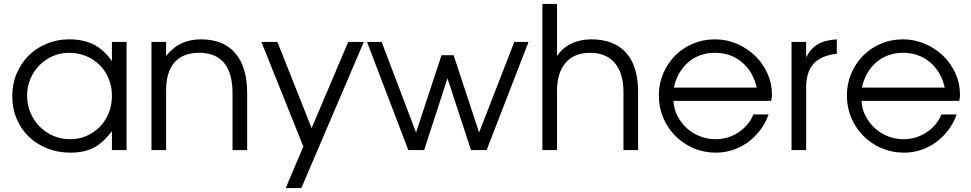

<svg xmlns="http://www.w3.org/2000/svg" viewBox="-20 -759 4911 971"><path d="M42 -272Q42 -211 64 -158.5Q86 -106 125.5 -68Q165 -30 219 -8.5Q273 13 336 13Q406 13 454 -12Q502 -37 546 -96V0H620V-547H546V-450Q505 -508 453.5 -534Q402 -560 330 -560Q269 -560 216 -538Q163 -516 124.5 -477.5Q86 -439 64 -386.5Q42 -334 42 -272ZM117 -275Q117 -320 133.5 -359.5Q150 -399 179 -428.5Q208 -458 246.5 -475Q285 -492 329 -492Q376 -492 415.5 -475.5Q455 -459 484 -430Q513 -401 529.5 -361.5Q546 -322 546 -275Q546 -228 530 -188Q514 -148 485.5 -118.5Q457 -89 418.5 -72Q380 -55 335 -55Q289 -55 249.5 -72Q210 -89 180.5 -119Q151 -149 134 -189Q117 -229 117 -275Z M746 0H820V-301Q820 -395 862.5 -443.5Q905 -492 987 -492Q1071 -492 1113.5 -440.5Q1156 -389 1156 -287V0H1230V-287Q1230 -420 1170 -490Q1110 -560 996 -560Q941 -560 897.5 -539.5Q854 -519 820 -476V-547H746Z M1425 192H1504L1820 -547H1741L1556 -111L1383 -547H1302L1514 -18Z M2045 0H2125L2243 -363L2362 0H2441L2653 -547H2581L2403 -89L2274 -480H2213L2084 -89L1910 -547H1836Z M2723 0H2797V-300Q2797 -391 2840.5 -441.5Q2884 -492 2964 -492Q3045 -492 3089 -440.5Q3133 -389 3133 -294V0H3207V-294Q3207 -424 3146.5 -492Q3086 -560 2970 -560Q2914 -560 2869.5 -538.5Q2825 -517 2797 -476V-739H2723Z M3790 -180Q3767 -124 3714.5 -89.5Q3662 -55 3599 -55Q3557 -55 3519 -70Q3481 -85 3452.5 -111.5Q3424 -138 3406 -173Q3388 -208 3386 -249H3880Q3882 -257 3883 -264.5Q3884 -272 3884 -280Q3884 -337 3861 -388Q3838 -439 3798.5 -477Q3759 -515 3706.5 -537.5Q3654 -560 3595 -560Q3536 -560 3484 -538Q3432 -516 3394 -477.5Q3356 -439 3334 -387.5Q3312 -336 3312 -276Q3312 -215 3334.5 -162.5Q3357 -110 3396 -71Q3435 -32 3487.5 -9.5Q3540 13 3601 13Q3646 13 3687.5 -1Q3729 -15 3763.5 -40.5Q3798 -66 3825 -101.5Q3852 -137 3867 -180ZM3388 -316Q3396 -355 3414.5 -387.5Q3433 -420 3460 -443.5Q3487 -467 3521.5 -479.5Q3556 -492 3595 -492Q3675 -492 3731.5 -445Q3788 -398 3807 -316Z M3983 0H4057V-319Q4057 -396 4095.5 -437.5Q4134 -479 4212 -487V-560Q4182 -558 4158 -552Q4134 -546 4115.5 -535Q4097 -524 4082.5 -507.5Q4068 -491 4057 -469V-547H3983Z M4741 -180Q4718 -124 4665.5 -89.5Q4613 -55 4550 -55Q4508 -55 4470 -70Q4432 -85 4403.5 -111.5Q4375 -138 4357 -173Q4339 -208 4337 -249H4831Q4833 -257 4834 -264.5Q4835 -272 4835 -280Q4835 -337 4812 -388Q4789 -439 4749.5 -477Q4710 -515 4657.5 -537.5Q4605 -560 4546 -560Q4487 -560 4435 -538Q4383 -516 4345 -477.5Q4307 -439 4285 -387.5Q4263 -336 4263 -276Q4263 -215 4285.5 -162.5Q4308 -110 4347 -71Q4386 -32 4438.5 -9.5Q4491 13 4552 13Q4597 13 4638.5 -1Q4680 -15 4714.5 -40.5Q4749 -66 4776 -101.5Q4803 -137 4818 -180ZM4339 -316Q4347 -355 4365.5 -387.5Q4384 -420 4411 -443.5Q4438 -467 4472.5 -479.5Q4507 -492 4546 -492Q4626 -492 4682.5 -445Q4739 -398 4758 -316Z"/></svg>

Font: Involve
Style: Regular
Weight: 400
Designer: Stefan Peev
Foundry: Context Ltd.
Version: Version 1.001